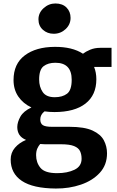

<svg xmlns="http://www.w3.org/2000/svg" viewBox="-20 -834 675 1106"><path d="M293.5 -188.5Q264 -188.5 236.5 -192.5Q212 -173.5 212 -146.5Q212 -122 227.2 -112.8Q242.5 -103.5 280 -103.5H380.5Q466.5 -103.5 513.5 -81.8Q560.5 -60 578.5 -25.2Q596.5 9.5 596.5 49Q596.5 116 555 161.2Q513.5 206.5 446.2 229.5Q379 252.5 301.5 252Q170 251 105.8 208Q41.5 165 41.5 85Q41.5 45.5 66.2 16.8Q91 -12 130 -28Q103 -39.5 91.2 -58.2Q79.5 -77 79.5 -102.5Q80 -131 97.5 -162.2Q115 -193.5 161 -215Q113 -237.5 85.5 -277.8Q58 -318 58 -373Q58 -466.5 122.8 -515Q187.5 -563.5 294.5 -564Q395.5 -565 458 -524.5Q473 -536.5 499 -547.5Q525 -558.5 557.5 -558.5H622.5V-448.5H522Q535 -416.5 535 -377.5Q535 -286 472.2 -237.2Q409.5 -188.5 293.5 -188.5ZM295.5 -274Q339.5 -274 366.2 -294.2Q393 -314.5 393 -374.5Q393 -472.5 299 -472.5Q257 -472.5 231.2 -452.8Q205.5 -433 205.5 -376Q205.5 -334 225.8 -304Q246 -274 295.5 -274ZM188 60Q188 102.5 213.2 133Q238.5 163.5 309 163.5Q368 163.5 409 143.8Q450 124 450 80.5Q450 55.5 441.2 36.8Q432.5 18 406.8 7.5Q381 -3 331 -3H238.5Q225 -3 211.5 -4.5Q202 6 195 21.5Q188 37 188 60ZM289.5 -639.5Q252.5 -639.5 227 -662.5Q201.5 -685.5 201.5 -722.5Q201.5 -760 231.2 -787Q261 -814 299 -814Q340 -814 363.2 -790.5Q386.5 -767 386.5 -731Q386.5 -693 357.8 -666.2Q329 -639.5 289.5 -639.5Z"/></svg>

Font: Merriweather Sans
Style: Bold
Weight: 700
Designer: Eben Sorkin
Foundry: Eben Sorkin
Version: Version 1.008; ttfautohint (v1.7.19-72a1) -l 8 -r 50 -G 200 